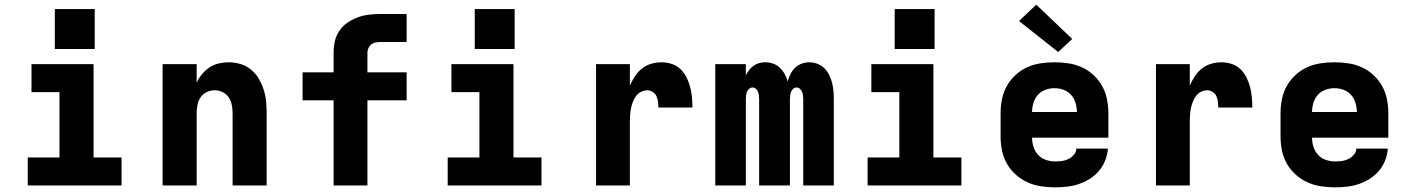

<svg xmlns="http://www.w3.org/2000/svg" viewBox="-20 -795 6040 823"><path d="M99 0V-120H235V-400H115V-520H381V-120H501V0ZM215 -585V-756H386V-585Z M677 0V-520H823V-441Q832 -460 846 -477Q860 -494 878 -506Q896 -518 917.5 -523Q939 -528 960 -528Q986 -528 1011 -520.5Q1036 -513 1056 -496.5Q1076 -480 1089 -458Q1102 -436 1110 -411.5Q1118 -387 1120.5 -361.5Q1123 -336 1123 -310V0H977V-310Q977 -328 973.5 -345.5Q970 -363 960.5 -377.5Q951 -392 934.5 -400Q918 -408 900 -408Q882 -408 865.5 -400Q849 -392 839.5 -377.5Q830 -363 826.5 -345.5Q823 -328 823 -310V0Z M1410 0V-365H1277V-485H1410V-570Q1410 -595 1415.5 -619Q1421 -643 1435 -663.5Q1449 -684 1469.5 -698Q1490 -712 1513 -720.5Q1536 -729 1560.5 -732Q1585 -735 1610 -735H1723V-615H1610Q1600 -615 1590 -613Q1580 -611 1572 -605Q1564 -599 1559.5 -589.5Q1555 -580 1555 -570V-485H1723V-365H1555V0Z M1899 0V-120H2035V-400H1915V-520H2181V-120H2301V0ZM2015 -585V-756H2186V-585Z M2535 0V-520H2680V-428Q2689 -449 2701.5 -468Q2714 -487 2731.5 -501Q2749 -515 2771 -521.5Q2793 -528 2815 -528Q2838 -528 2859.5 -521Q2881 -514 2897 -498.5Q2913 -483 2923 -463Q2933 -443 2938.5 -421.5Q2944 -400 2946 -378Q2948 -356 2948 -334H2802Q2802 -346 2800.5 -358.5Q2799 -371 2794 -382.5Q2789 -394 2778 -401Q2767 -408 2755 -408Q2741 -408 2728 -401.5Q2715 -395 2706.5 -383.5Q2698 -372 2693 -359Q2688 -346 2685 -332Q2682 -318 2681 -304Q2680 -290 2680 -276V0Z M3046 0V-520H3177V-472Q3183 -484 3191 -494.5Q3199 -505 3210 -513Q3221 -521 3234 -524.5Q3247 -528 3261 -528Q3278 -528 3294.5 -522Q3311 -516 3323 -504.5Q3335 -493 3343.5 -478Q3352 -463 3356 -446Q3361 -462 3368.5 -477.5Q3376 -493 3388 -504.5Q3400 -516 3416 -522Q3432 -528 3449 -528Q3467 -528 3484 -521.5Q3501 -515 3513.5 -502.5Q3526 -490 3534 -474Q3542 -458 3546.5 -440.5Q3551 -423 3552.5 -405.5Q3554 -388 3554 -370V0H3423V-370Q3423 -378 3422 -386Q3421 -394 3418 -401.5Q3415 -409 3408.5 -414.5Q3402 -420 3394 -420Q3386 -420 3380 -414.5Q3374 -409 3371 -401.5Q3368 -394 3367 -386Q3366 -378 3366 -370V0H3234V-370Q3234 -378 3233 -386Q3232 -394 3229 -401.5Q3226 -409 3220 -414.5Q3214 -420 3206 -420Q3198 -420 3191.5 -414.5Q3185 -409 3182 -401.5Q3179 -394 3178 -386Q3177 -378 3177 -370V0Z M3699 0V-120H3835V-400H3715V-520H3981V-120H4101V0ZM3815 -585V-756H3986V-585Z M4503 8Q4473 8 4442.5 3.5Q4412 -1 4384.5 -13.5Q4357 -26 4334 -46.5Q4311 -67 4296 -93.5Q4281 -120 4275 -150Q4269 -180 4269 -210V-310Q4269 -340 4275 -370Q4281 -400 4295.5 -426Q4310 -452 4332.5 -473Q4355 -494 4382.5 -506.5Q4410 -519 4440 -523.5Q4470 -528 4500 -528Q4530 -528 4560 -523.5Q4590 -519 4617.5 -506.5Q4645 -494 4667.5 -473Q4690 -452 4704.5 -426Q4719 -400 4725 -370Q4731 -340 4731 -310V-205H4404Q4404 -184 4410.5 -164.5Q4417 -145 4430.5 -130.5Q4444 -116 4463.5 -109.5Q4483 -103 4503 -103Q4518 -103 4532.5 -105Q4547 -107 4560 -113.5Q4573 -120 4583 -131.5Q4593 -143 4594 -158H4729Q4727 -132 4717.5 -107.5Q4708 -83 4691 -63Q4674 -43 4652 -29Q4630 -15 4605.5 -6.5Q4581 2 4555 5Q4529 8 4503 8ZM4404 -315H4596Q4596 -335 4590 -354.5Q4584 -374 4571 -388.5Q4558 -403 4539 -410Q4520 -417 4500 -417Q4480 -417 4461 -410Q4442 -403 4429 -388.5Q4416 -374 4410 -354.5Q4404 -335 4404 -315ZM4516 -572 4348 -705 4422 -775 4576 -628Z M4935 0V-520H5080V-428Q5089 -449 5101.5 -468Q5114 -487 5131.5 -501Q5149 -515 5171 -521.5Q5193 -528 5215 -528Q5238 -528 5259.5 -521Q5281 -514 5297 -498.5Q5313 -483 5323 -463Q5333 -443 5338.5 -421.5Q5344 -400 5346 -378Q5348 -356 5348 -334H5202Q5202 -346 5200.5 -358.5Q5199 -371 5194 -382.5Q5189 -394 5178 -401Q5167 -408 5155 -408Q5141 -408 5128 -401.5Q5115 -395 5106.5 -383.5Q5098 -372 5093 -359Q5088 -346 5085 -332Q5082 -318 5081 -304Q5080 -290 5080 -276V0Z M5703 8Q5673 8 5642.5 3.5Q5612 -1 5584.5 -13.5Q5557 -26 5534 -46.5Q5511 -67 5496 -93.5Q5481 -120 5475 -150Q5469 -180 5469 -210V-310Q5469 -340 5475 -370Q5481 -400 5495.5 -426Q5510 -452 5532.5 -473Q5555 -494 5582.5 -506.5Q5610 -519 5640 -523.5Q5670 -528 5700 -528Q5730 -528 5760 -523.5Q5790 -519 5817.5 -506.5Q5845 -494 5867.5 -473Q5890 -452 5904.5 -426Q5919 -400 5925 -370Q5931 -340 5931 -310V-205H5604Q5604 -184 5610.5 -164.5Q5617 -145 5630.5 -130.5Q5644 -116 5663.5 -109.5Q5683 -103 5703 -103Q5718 -103 5732.5 -105Q5747 -107 5760 -113.5Q5773 -120 5783 -131.5Q5793 -143 5794 -158H5929Q5927 -132 5917.5 -107.5Q5908 -83 5891 -63Q5874 -43 5852 -29Q5830 -15 5805.5 -6.5Q5781 2 5755 5Q5729 8 5703 8ZM5604 -315H5796Q5796 -335 5790 -354.5Q5784 -374 5771 -388.5Q5758 -403 5739 -410Q5720 -417 5700 -417Q5680 -417 5661 -410Q5642 -403 5629 -388.5Q5616 -374 5610 -354.5Q5604 -335 5604 -315Z"/></svg>

Font: Iosevka SS04 Heavy Extended
Style: Regular
Weight: 900
Width: 7
Monospace: yes
Designer: Belleve Invis
Foundry: Belleve Invis
Version: Version 19.0.0; ttfautohint (v1.8.4)